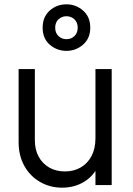

<svg xmlns="http://www.w3.org/2000/svg" viewBox="-20 -855 613 887"><path d="M66 -198V-536H141V-207Q141 -164 158.5 -131.5Q176 -99 207.5 -81Q239 -63 280 -63Q321 -63 353 -81.5Q385 -100 403 -134.5Q421 -169 421 -217V-536H496V0H421V-104L438 -100Q419 -48 373 -18Q327 12 267 12Q211 12 165 -14.5Q119 -41 92.5 -88.5Q66 -136 66 -198ZM177 -727Q177 -777 209.5 -806Q242 -835 287 -835Q331 -835 364 -806Q397 -777 397 -727Q397 -678 364 -649Q331 -620 287 -620Q243 -620 210 -648.5Q177 -677 177 -727ZM339 -727Q339 -751 324 -765.5Q309 -780 287 -780Q266 -780 250.5 -766Q235 -752 235 -727Q235 -703 250 -688.5Q265 -674 287 -674Q309 -674 324 -688.5Q339 -703 339 -727Z"/></svg>

Font: Kosmopol Plus Jakarta Sans
Style: Regular
Weight: 400
Designer: Gumpita Rahayu
Foundry: Tokotype
Version: Version 2.006